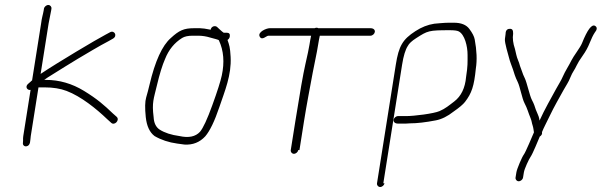

<svg xmlns="http://www.w3.org/2000/svg" viewBox="-20 -578 2410 769"><path d="M156 -543 155.1 -537C152.4 -520.3 147.4 -507.8 144.5 -483L108.5 -256C106.3 -254.7 104.4 -253 102.8 -251L93.5 -243C77.8 -230.5 90 -215 102.5 -218L73.2 -33C72.4 -27.7 72.1 -21.7 72.4 -15L71.8 -5C70.6 2.7 77.4 9.4 85.7 8C103.6 5.1 100.6 -16.7 103.2 -33L134.1 -228H159.1C192.6 -228 221.7 -223.3 246.5 -213.9C304.5 -192 366.2 -142.1 409 -101L425.6 -86C438.7 -73.7 461 -97 447.4 -110L431.6 -124C396.9 -157.3 369.2 -181.7 316.4 -214C268.4 -243.3 217.6 -258 163.9 -258H156.9C165.1 -264 176.1 -271.2 189.8 -279.5C218 -296.7 262.1 -325.2 291.7 -342.5C326.6 -362.9 376.8 -393.6 414.4 -413L432 -423C452.4 -434.2 437.7 -458.1 421.1 -449L402.5 -439C368.1 -421.2 209.9 -327.1 142.7 -282L174.7 -484L185.1 -537L186 -543C187.3 -550.9 181.3 -558 173.4 -558C165.5 -558 157.3 -550.9 156 -543Z M856.9 -416C875.9 -375.2 879.7 -328.4 868.3 -275.6C863.2 -252 850.6 -212.3 830.3 -156.4C810.1 -100.5 793.6 -65 780.9 -50C762.9 -30.6 735.7 -24.9 699.2 -33C665.9 -37.5 639.2 -46.2 619.3 -59C604.5 -68.8 596.5 -85.5 595.3 -109C587.8 -167.9 595.7 -181.9 608.2 -235C619.2 -281.5 630.2 -317.2 641.2 -342C655.8 -378.8 678.6 -406.8 709.6 -426C719.3 -432 733.4 -435 751.9 -435H772.9C789.9 -435 806.3 -432.5 822 -427.5C834.3 -423.6 857.4 -419.3 856.9 -416ZM756.6 -465C716.5 -465 697.3 -456.2 664.5 -426C629.7 -396 601.1 -333.3 578.7 -238C574.6 -220.7 570.2 -203.8 565.4 -187.5C560.6 -171.2 560.1 -145.1 563.8 -109.1C567.6 -73.2 579.4 -47.8 599.2 -33C625.7 -17.6 655.8 -7.6 689.5 -3C704.2 -1 704.2 -1 718.8 1C752.3 3 780 -8 802.1 -32C820.7 -53.7 839.6 -92.9 858.7 -149.5C880.1 -213 907.7 -277.1 903.7 -350.2C901.6 -389.2 898.4 -397 891.2 -418C896.4 -421.3 899.5 -426 900.4 -432C902 -442 897.8 -447 887.8 -447H875.8C873.3 -448.3 867.7 -453 859 -461L849.4 -470C841 -477.2 825.8 -472.1 823.7 -459C804.3 -463 790.1 -465 781.1 -465Z M1179.4 23 1197.7 -93C1208.6 -161.3 1221.3 -226.6 1232.5 -287C1240.5 -330.4 1247.9 -359 1254.1 -398.5C1256.6 -414.2 1258.9 -426.3 1260.9 -435H1463.9C1471.8 -435 1480 -442.1 1481.3 -450C1482.5 -457.9 1476.6 -465 1463.9 -465H1254.9C1253.1 -466.3 1250.9 -467 1248.2 -467C1245.5 -467 1242.8 -466.3 1239.9 -465H1059.9C1046.9 -465 1010.7 -449.5 1020.1 -431.5C1029.3 -413.9 1046.7 -435 1055.1 -435H1226.1C1224 -425.7 1221.7 -413.5 1219.4 -398.5C1217 -383.5 1211.5 -357.2 1202.9 -319.8C1194.3 -282.2 1181 -206.7 1163 -93L1144.6 23C1143.4 30.9 1149.3 38 1157.2 38C1165.2 38 1173.4 30.9 1174.6 23Z M1515.3 156 1590.5 -319C1596.1 -354.3 1603.7 -379.3 1613.4 -394C1618.1 -403.5 1629.2 -413.9 1646.7 -425.1C1693.4 -455.1 1696.7 -457 1782.5 -457C1799.2 -457 1810.6 -455.5 1816.8 -452.5C1841.2 -440.6 1852.9 -392.4 1852.7 -358C1852.6 -327.9 1853.9 -315.3 1846.8 -270C1842.9 -225.5 1827 -192.7 1799.2 -171.5C1779.3 -156.4 1763.7 -142.9 1740.2 -132.9C1716.7 -122.9 1638.7 -113 1605.9 -113H1573.9C1566 -113 1557.8 -105.9 1556.5 -98C1555.3 -90.1 1561.2 -83 1573.9 -83H1605.9C1611.2 -83 1616.6 -83.3 1622.1 -84C1650.1 -84 1684.7 -88 1726 -96C1749 -100.5 1772.6 -112.1 1796.5 -131C1819.4 -146.9 1834.8 -159.9 1842.5 -169.9C1869.3 -204.8 1878.8 -232.6 1885.9 -304C1891.2 -337.2 1889.6 -376 1881.3 -420.3C1879.2 -431.9 1872 -445.9 1859.7 -462.3C1847.4 -478.8 1826.8 -487 1797.9 -487H1777.9C1768.6 -487 1756.4 -486.3 1741.6 -485L1719.3 -483C1693.5 -479.1 1668.2 -469.2 1643.6 -453.1C1592.8 -420.2 1577.1 -393.9 1565.3 -319L1490 156C1488.8 163.9 1494.7 171 1502.7 171C1510.6 171 1518.8 163.9 1520 156Z M2074.9 133 2078.3 112C2080.4 98.3 2098.3 59.6 2105.3 49.7C2114 37.2 2135.4 -15.9 2141.9 -31C2149.3 -35.7 2152.3 -41.7 2150.8 -49C2159.6 -70.5 2165.1 -79 2181.4 -113.1C2200.3 -152.8 2219.4 -184.9 2237.3 -217.6C2249.4 -239.8 2256.1 -246.7 2265 -269.3C2272.7 -289.1 2281.6 -297.7 2290 -316.6C2294.1 -325.7 2302 -338.5 2313.8 -355.1C2325.7 -371.7 2335 -388.7 2341.9 -406.3C2348.9 -423.8 2355.5 -437.4 2361.8 -447C2371.9 -459.3 2372.7 -468.3 2364.1 -474C2350.6 -482.9 2332.9 -459.8 2310.9 -404.7C2304.1 -387.6 2276.7 -352.8 2268.7 -336.1C2260.9 -319.6 2241.7 -289.5 2234.9 -272.8C2228.9 -257.8 2214.3 -234.9 2207.1 -221.5C2189.6 -189.2 2160.1 -137.9 2141 -95C2140.6 -96.3 2140.2 -98.8 2139.7 -102.5C2138.6 -112.2 2129.3 -129.4 2126 -139L2119.9 -157C2118 -162.3 2114.8 -169.4 2110.2 -178.1C2101.5 -194.5 2090.4 -247.5 2082 -264.5C2076.9 -274.8 2073.3 -283.7 2071.1 -291L2062.7 -314C2060.7 -322 2058 -329.7 2054.9 -337C2048.5 -351.7 2046.7 -365.6 2042.5 -382C2034.8 -404.7 2032.3 -425 2035.2 -443C2035.1 -455.5 2033.8 -463.6 2019.9 -462.5C2009.7 -461.6 2004.6 -454.1 2004.7 -440C2004.1 -436 2003.3 -429.9 2002.3 -421.8C2000.5 -406.8 2015.9 -358.7 2018.5 -347.5C2022.2 -331.6 2029.3 -315.2 2034.5 -300L2041.9 -277C2044.6 -269 2048.5 -259.8 2053.6 -249.4C2062.9 -230.4 2070.9 -183.5 2080.7 -165C2092.3 -143.4 2095.7 -126.8 2105.1 -104.5C2110 -92.7 2109.5 -86.4 2113.4 -75C2116.3 -66.5 2117 -57 2118.6 -48C2112.9 -35.2 2085.5 31.3 2078 41.1C2071.2 49.8 2050.6 97.5 2048.3 112L2044.9 133C2043.7 140.9 2049.6 148 2057.6 148C2065.5 148 2073.7 140.9 2074.9 133Z"/></svg>

Font: MewTooHand
Style: Ita
Weight: 400
Designer: Mew Too, Robert Jablonski
Version: Version 0.77